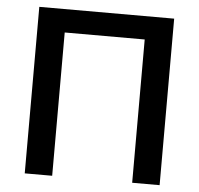

<svg xmlns="http://www.w3.org/2000/svg" viewBox="-51 -766 849 819"><g transform="rotate(5 373.0 -356.5)"><path d="M84.5 0V-713H662V0H544.5V-613.5H202V0Z"/></g></svg>

Font: Heraclito Medium
Style: Regular
Weight: 500
Designer: Kostas Bartsokas (font) & Cristiano Sobral (main changes)
Foundry: Kostas Bartsokas (font) & Cristiano Sobral (main changes)
Version: Version 1.00;July 8, 2020;FontCreator 13.0.0.2655 64-bit